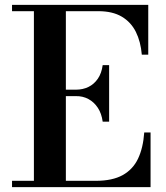

<svg xmlns="http://www.w3.org/2000/svg" viewBox="-20 -770 683 790"><path d="M29.5 0V-26H119.5V-724H29.5V-750H590V-545H563.5Q559 -598.5 539 -638.8Q519 -679 481 -701.5Q443 -724 384.5 -724H251V-26H374Q442.5 -26 484.8 -49.5Q527 -73 548 -117.2Q569 -161.5 573.5 -225H599.5V0ZM402.5 -269.5Q398 -303 382.5 -326.5Q367 -350 343.8 -362.5Q320.5 -375 292 -374.5H232.5V-401H292Q320.5 -401 343.8 -412.2Q367 -423.5 382.5 -446Q398 -468.5 402.5 -502H429V-269.5Z"/></svg>

Font: Bodoni Moda SC 9pt SemiBold
Style: Regular
Weight: 600
Designer: Owen Earl
Foundry: indestructible type
Version: Version 2.005